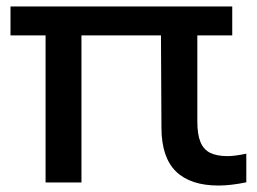

<svg xmlns="http://www.w3.org/2000/svg" viewBox="-20 -564 796 594"><path d="M742 -88.5V0Q694 10 656 10Q569.5 10 524.8 -33.2Q480 -76.5 479.5 -167.5L478 -454.5H232V0.5H121V-454.5H12.5V-544H698.5V-454.5H590.5V-188Q590.5 -148 600.2 -124.5Q610 -101 630.5 -91Q651 -81 684 -81Q706 -81 742 -88.5Z"/></svg>

Font: Encode Sans Expanded Medium
Style: Regular
Weight: 500
Width: 7
Designer: Multiple Designers
Foundry: Impallari Type
Version: Version 2.000